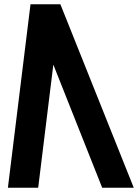

<svg xmlns="http://www.w3.org/2000/svg" viewBox="-20 -880 656 900"><path d="M123 -860 17 0H159L230 -577L459 0H607L263 -860Z"/></svg>

Font: Ny Stormning
Style: HfKr
Weight: 700
Designer: Robert Jablonski, Mew Too
Foundry: Cannot Into Space Fonts
Version: Version 0.90